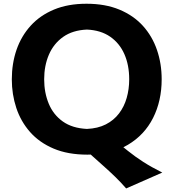

<svg xmlns="http://www.w3.org/2000/svg" viewBox="-20 -825 940 1042"><path d="M664.7 197.7 860.6 111.5Q801.2 81.7 757.6 53.7Q714 25.7 675.3 -5.3L556.4 -100.7L456.6 -0.2L540.4 74.7Q572.7 103.2 604.7 134.2Q636.7 165.2 664.7 197.7ZM451.7 -125.3Q372.4 -129.1 320.9 -165.7Q269.4 -202.3 244.6 -262.2Q219.7 -322.2 219.7 -394.8Q219.7 -468.5 245.4 -528.3Q271.1 -588.1 322.7 -624.7Q374.3 -661.2 451.7 -664.5Q526.7 -661.2 577.8 -625.9Q628.9 -590.6 655.1 -531Q681.2 -471.5 681.2 -394.8Q681.2 -341 667.5 -293.4Q653.9 -245.8 625.7 -209Q597.6 -172.1 554.4 -150Q511.1 -127.9 451.7 -125.3ZM454.2 14.3Q584.1 14.3 674 -39.1Q764 -92.4 810.7 -184.9Q857.4 -277.5 857.4 -394.8Q857.4 -479.9 831.8 -554.2Q806.3 -628.6 755.5 -684.8Q704.6 -741 628 -772.8Q551.3 -804.7 449.6 -804.7Q349.3 -804.7 273.4 -773.2Q197.6 -741.7 146.6 -685.6Q95.6 -629.5 69.8 -555Q44.1 -480.5 44.1 -394.3Q44.1 -312.8 68.5 -239.2Q92.9 -165.6 143.2 -108.5Q193.6 -51.4 270.9 -18.6Q348.3 14.3 454.2 14.3Z"/></svg>

Font: Pinar-VF-FD
Style: Regular
Weight: 300
Designer: Amin Abedi
Version: Version 3.0